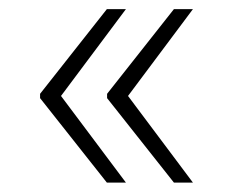

<svg xmlns="http://www.w3.org/2000/svg" viewBox="-20 -465 487 414"><path d="M251.5 -445.3 109.9 -255.9 66.4 -256.3V-262.7L210.4 -445.3ZM109.9 -260.3 251.5 -71.3H210.4L66.4 -253.4V-259.8ZM396 -445.3 254.4 -255.9 210.9 -256.3V-262.7L355 -445.3ZM254.4 -260.3 396 -71.3H355L210.9 -253.4V-259.8Z"/></svg>

Font: Roboto ExtraLight
Style: Regular
Weight: 250
Designer: Christian Robertson
Foundry: Google
Version: Version 3.009; 2024